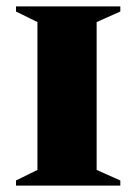

<svg xmlns="http://www.w3.org/2000/svg" viewBox="-20 -580 426 600"><path d="M30 0V-16L97 -49V-511L30 -544V-560H356V-544L282 -511V-49L356 -16V0Z"/></svg>

Font: Spectral SC ExtraBold
Style: Regular
Weight: 800
Designer: Jean-Baptiste Levee
Foundry: Production Type
Version: Version 2.001